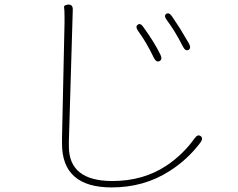

<svg xmlns="http://www.w3.org/2000/svg" viewBox="-20 -775 1040 839"><path d="M468 44Q251 44 251 -147Q251 -159 251 -171L262 -677Q262 -689 262 -701Q262 -733 260 -743Q258 -753 278 -755Q299 -756 298 -732L281 -159Q281 -147 281 -135Q281 16 471 16Q606 16 707 -51Q779 -99 830 -170Q844 -190 857 -180Q870 -171 855 -151Q798 -76 720 -27Q609 44 468 44ZM677 -508Q663 -501 652 -523Q620 -590 584 -639Q570 -659 582 -667Q594 -676 607 -656Q656 -588 681 -536Q691 -515 677 -508ZM804 -557Q790 -550 779 -572Q744 -641 709 -687Q695 -706 706 -714Q718 -723 732 -703L761 -659Q768 -649 774 -638L805 -586Q817 -565 804 -557Z"/></svg>

Font: Resource Han Rounded KR ExtraLight
Style: Regular
Weight: 250
Designer: Cyano Hao (round all glyphs); Ryoko NISHIZUKA 西塚涼子 (kana, bopomofo & ideographs); Paul D. Hunt (Latin, Greek & Cyrillic)
Foundry: Cyano Hao
Version: 0.990